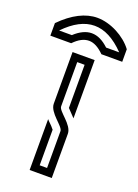

<svg xmlns="http://www.w3.org/2000/svg" viewBox="-263 -951 735 1020"><g transform="rotate(20 104.0 -441.5)"><path d="M125 -250V-41.7H83.3V-242.7C83.3 -243.8 83.3 -243.8 82.3 -243.8C68 -262.8 48.8 -278 41.7 -287.5V0H166.7V-250C166.7 -302.1 83.3 -346.1 83.3 -375V-625H125V-381.2C125 -381.2 166.7 -337.5 166.7 -337.5V-666.7H41.7V-375C41.7 -323.2 125 -277.7 125 -250ZM201 -750C168.8 -780.2 137.5 -795.8 104.2 -795.8C72.9 -795.8 39.6 -780.2 7.3 -750H-64.6C-7.8 -808.9 48.7 -838.3 105.2 -838.3C161.7 -838.3 218.2 -808.9 275 -750ZM18.8 -708.3C46.9 -737.5 75 -753.1 104.2 -753.1C132.3 -753.1 160.4 -737.5 189.6 -708.3H307.3V-779.2C263.5 -838.5 178.8 -883.1 104.2 -883.1C38.5 -883.1 -31.3 -848.4 -99 -779.2V-708.3Z"/></g></svg>

Font: Sportrop
Style: Regular
Weight: 500
Version: Version 0.9